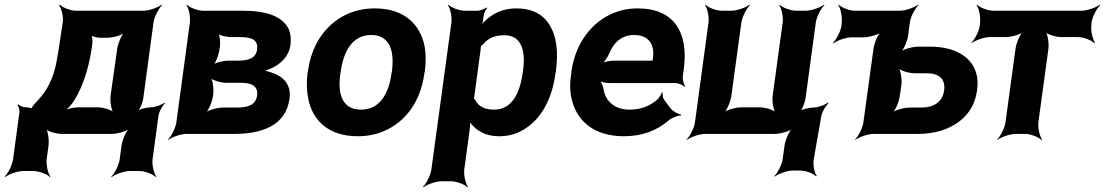

<svg xmlns="http://www.w3.org/2000/svg" viewBox="-55 -574 4736 823"><path d="M57 -114H55C44 -114 28 -121 23 -127L20 -124C25 -118 30 -102 28 -91L1 109C-2 133 -21 170 -35 183L-33 185C-18 173 20 159 44 159H88C112 159 148 173 159 185L161 183C151 170 142 133 145 109L153 50C156 26 151 -14 140 -26L137 -24C147 -11 186 0 210 0H423C447 0 488 -11 502 -24L501 -26C486 -14 469 26 466 50L458 109C455 133 436 170 422 183L424 185C439 173 477 159 501 159H542C566 159 602 173 613 185L615 183C605 170 596 133 599 109L624 -76C626 -94 642 -122 652 -132L650 -134C639 -125 610 -114 592 -114C574 -114 541 -106 531 -96L533 -94C544 -103 557 -134 559 -152L603 -478C606 -502 626 -539 640 -552L638 -554C623 -542 584 -528 560 -528H270C247 -528 212 -542 202 -554L198 -551C208 -539 218 -502 214 -479L195 -353C190 -324 186 -299 180 -277C163 -213 134 -170 95 -131C90 -126 78 -109 79 -105L84 -107C83 -111 63 -114 57 -114ZM336 -353 340 -382C343 -396 341 -421 335 -428L331 -425C337 -418 361 -412 375 -412H403C427 -412 469 -423 483 -436L481 -438C466 -426 450 -386 447 -362L419 -164C416 -140 422 -100 433 -88L435 -90C425 -103 387 -114 363 -114H279C260 -114 232 -107 219 -99L220 -96C233 -104 256 -130 266 -148C299 -203 322 -272 336 -353Z M1190 -381C1193 -406 1191 -427 1184 -446C1158 -506 1082 -528 987 -528H816C792 -528 757 -542 746 -554L744 -552C754 -539 762 -502 759 -478L701 -50C698 -26 679 11 665 24L666 26C681 14 720 0 744 0H949C1067 0 1170 -35 1186 -151C1195 -215 1155 -250 1103 -265C1092 -269 1075 -272 1065 -271L1066 -267C1076 -268 1094 -275 1108 -281C1149 -300 1183 -332 1190 -381ZM1047 -165C1042 -125 1008 -113 964 -113H901C877 -113 836 -102 822 -89L824 -87C839 -99 855 -139 858 -163L859 -169C862 -193 857 -233 846 -245L843 -243C853 -230 892 -219 916 -219H979C1024 -219 1052 -205 1047 -165ZM1047 -362C1042 -324 1009 -314 966 -314H923C902 -314 866 -305 853 -294L856 -291C869 -302 882 -337 885 -358L888 -376C890 -394 887 -426 878 -436L874 -433C883 -423 914 -415 933 -415H972C1020 -415 1053 -406 1047 -362Z M1265 -269 1263 -259C1258 -220 1260 -185 1266 -152C1284 -58 1353 10 1478 10C1518 10 1555 3 1588 -11C1680 -49 1747 -134 1764 -259L1766 -269C1771 -308 1771 -343 1765 -376C1746 -470 1677 -538 1552 -538C1512 -538 1476 -531 1443 -518C1350 -479 1282 -394 1265 -269ZM1625 -269 1623 -259C1612 -176 1575 -104 1493 -104C1409 -104 1392 -175 1404 -259L1406 -269C1417 -351 1454 -424 1536 -424C1618 -424 1636 -352 1625 -269Z M2017 -500 2018 -503C2018 -514 2026 -533 2033 -539L2030 -542C2023 -536 2004 -528 1992 -528H1937C1913 -528 1878 -542 1867 -554L1865 -552C1875 -539 1883 -502 1880 -478L1794 153C1791 177 1772 214 1758 227L1760 229C1775 217 1813 203 1837 203H1878C1902 203 1938 217 1949 229L1951 227C1941 214 1932 177 1935 153L1959 -24C1961 -37 1961 -54 1957 -62L1954 -60C1957 -52 1968 -38 1977 -30C2002 -6 2036 10 2085 10C2118 10 2149 3 2176 -11C2258 -52 2310 -141 2326 -259L2328 -270C2333 -310 2334 -347 2330 -380C2317 -469 2270 -538 2159 -538C2106 -538 2068 -521 2036 -495C2025 -486 2009 -470 2005 -461L2008 -460C2013 -469 2016 -487 2017 -500ZM2063 -104C2020 -104 1994 -120 1981 -147C1980 -149 1974 -155 1973 -154L1976 -151C1977 -152 1979 -165 1979 -168L2005 -360C2005 -363 2007 -377 2006 -378L2003 -375C2004 -374 2014 -382 2016 -384C2036 -409 2064 -423 2106 -423C2185 -423 2198 -349 2187 -270L2185 -259C2174 -180 2142 -104 2063 -104Z M2679 -538C2641 -538 2606 -531 2574 -518C2481 -479 2411 -390 2394 -265L2392 -246C2387 -211 2388 -178 2396 -147C2418 -55 2492 10 2619 10C2700 10 2763 -16 2810 -57C2824 -69 2852 -80 2864 -79L2865 -83C2852 -84 2827 -98 2818 -111L2792 -146C2786 -154 2784 -169 2786 -177L2782 -178C2780 -170 2770 -153 2761 -146C2731 -120 2692 -104 2644 -104C2579 -104 2541 -140 2532 -192C2530 -206 2521 -226 2513 -233L2510 -229C2518 -223 2542 -218 2558 -218H2838C2852 -218 2873 -209 2880 -202L2882 -204C2876 -212 2870 -234 2872 -248L2876 -278C2897 -434 2835 -538 2679 -538ZM2744 -326 2743 -320C2743 -317 2741 -311 2743 -310L2746 -312C2745 -314 2739 -314 2736 -314H2576C2559 -314 2531 -308 2520 -301L2523 -297C2534 -305 2549 -328 2556 -344C2574 -389 2608 -424 2662 -424C2723 -424 2752 -387 2744 -326Z M2982 -478 2924 -50C2921 -26 2902 11 2888 24L2889 26C2904 14 2943 0 2967 0H3265C3289 0 3330 -11 3344 -24L3343 -26C3328 -14 3311 26 3308 50L3300 107C3297 131 3278 168 3264 181L3266 183C3281 171 3319 157 3343 157H3376C3398 157 3433 170 3443 182L3446 180C3436 168 3429 131 3433 109L3465 -74C3467 -92 3485 -121 3496 -131L3493 -134C3482 -124 3450 -113 3432 -113C3413 -113 3380 -105 3369 -95L3372 -92C3383 -102 3395 -134 3398 -153L3442 -478C3445 -502 3465 -539 3479 -552L3477 -554C3462 -542 3423 -528 3399 -528H3357C3333 -528 3298 -542 3287 -554L3285 -552C3295 -539 3303 -502 3300 -478L3257 -164C3254 -140 3260 -100 3271 -88L3273 -90C3263 -103 3225 -114 3201 -114H3124C3100 -114 3058 -103 3044 -90L3046 -88C3061 -100 3077 -140 3080 -164L3123 -478C3126 -502 3146 -539 3160 -552L3158 -554C3143 -542 3104 -528 3080 -528H3039C3015 -528 2980 -542 2969 -554L2967 -552C2977 -539 2985 -502 2982 -478Z M3553 -478 3552 -464C3549 -440 3529 -403 3515 -390L3517 -388C3532 -400 3571 -414 3595 -414H3646C3670 -414 3711 -425 3725 -438L3723 -440C3708 -428 3692 -388 3689 -364L3646 -50C3643 -26 3624 11 3610 24L3611 26C3626 14 3665 0 3689 0H3880C3916 0 3949 -5 3979 -14C4055 -38 4120 -91 4133 -186C4137 -214 4136 -240 4129 -263C4106 -334 4035 -374 3931 -374H3881C3857 -374 3816 -363 3802 -350L3804 -348C3819 -360 3835 -400 3838 -424L3845 -478C3848 -502 3868 -539 3882 -552L3880 -554C3865 -542 3826 -528 3802 -528H3610C3586 -528 3551 -542 3540 -554L3538 -552C3548 -539 3556 -502 3553 -478ZM3992 -186C3985 -136 3946 -113 3895 -113H3845C3821 -113 3780 -102 3766 -89L3768 -87C3783 -99 3799 -139 3802 -163L3809 -210C3812 -234 3806 -274 3795 -286L3793 -284C3803 -271 3842 -260 3866 -260H3916C3969 -260 3999 -237 3992 -186Z M4623 -465 4624 -478C4627 -502 4647 -539 4661 -552L4659 -554C4644 -542 4605 -528 4581 -528H4203C4179 -528 4144 -542 4133 -554L4131 -552C4141 -539 4149 -502 4146 -478L4145 -465C4142 -441 4123 -404 4109 -391L4110 -389C4125 -401 4164 -415 4188 -415H4255C4279 -415 4320 -426 4334 -439L4332 -441C4317 -429 4301 -389 4298 -365L4255 -50C4252 -26 4233 11 4219 24L4220 26C4235 14 4274 0 4298 0H4339C4363 0 4398 14 4409 26L4412 24C4402 11 4393 -26 4396 -50L4439 -365C4442 -389 4436 -429 4425 -441L4423 -439C4433 -426 4472 -415 4496 -415H4566C4590 -415 4625 -401 4636 -389L4639 -391C4629 -404 4620 -441 4623 -465Z"/></svg>

Font: Asimov
Style: EdgeIt
Weight: 500
Designer: Google
Version: Version 2.000980: 2014